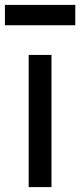

<svg xmlns="http://www.w3.org/2000/svg" viewBox="-59 -763 327 783"><path d="M58 0V-539H151V0ZM-39 -660V-743H248V-660Z"/></svg>

Font: Pitagon Sans Text Medium
Style: Regular
Weight: 500
Designer: Travis Tran
Foundry: Pitagon
Version: Version 1.000; ttfautohint (v1.8.4.7-5d5b);gftools[0.9.26]